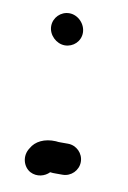

<svg xmlns="http://www.w3.org/2000/svg" viewBox="-67 -539 416 622"><g transform="rotate(10 140.5 -227.5)"><path d="M231 -27C231 -55 208 -78 180 -78H157C151 -78 145 -78 140 -79C102 -81 73 -66 60 -42C41 -14 52 21 76 34C99 46 125 38 139 23C145 24 151 24 157 24H180C208 24 231 1 231 -27ZM60 -444C60 -415 86 -390 114 -390C142 -390 165 -412 165 -440C165 -469 140 -495 111 -495C83 -495 60 -472 60 -444Z"/></g></svg>

Font: Electronic
Style: UltBlk
Weight: 500
Version: Version 1.011